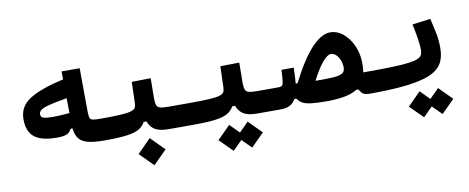

<svg xmlns="http://www.w3.org/2000/svg" viewBox="-62 -759 3055 1251"><g transform="rotate(-10 1465.0 -133.5)"><path d="M280.3 -66.9Q178.7 -66.9 132.1 -103.8Q85.4 -140.6 85.4 -222.7Q85.4 -306.6 158.4 -353Q231.4 -399.4 384.8 -434.1L383.8 -486.8H503.9L505.9 -194.8Q506.3 -168.9 511 -157Q515.6 -145 532.5 -142.1Q549.3 -139.2 585.9 -139.2Q606.4 -139.2 614.5 -120.6Q622.6 -102.1 622.6 -65.9Q622.6 -33.2 613.8 -14.2Q605 4.9 580.1 4.9Q511.7 4.9 471.7 -5.9Q431.6 -16.6 413.1 -41.3Q394.5 -65.9 390.1 -108.4H377Q366.2 -84.5 344.2 -75.7Q322.3 -66.9 280.3 -66.9ZM386.2 -309.1Q307.1 -295.9 266.6 -285.2Q226.1 -274.4 211.7 -262.9Q197.3 -251.5 197.3 -236.8Q197.3 -217.3 215.1 -210.9Q232.9 -204.6 279.8 -204.6Q300.3 -204.6 331.1 -206.3Q361.8 -208 387.7 -210.4Z M580.1 4.9 585.9 -139.2Q667 -139.2 713.9 -142.1Q760.7 -145 782.7 -151.6Q804.7 -158.2 811.3 -169.7Q817.9 -181.2 818.4 -198.7L822.8 -340.3L948.2 -342.3L946.8 -206.5Q946.8 -178.2 952.6 -163.6Q958.5 -148.9 975.8 -144Q993.2 -139.2 1028.3 -139.2H1171.9Q1208.5 -139.2 1208.5 -75.7Q1208.5 -34.2 1196 -14.6Q1183.6 4.9 1166 4.9H1007.3Q947.3 4.9 916.7 -13.4Q886.2 -31.7 872.6 -69.8H854Q838.9 -42.5 811.8 -26.1Q784.7 -9.8 730.7 -2.4Q676.8 4.9 580.1 4.9ZM874 220.2 784.7 130.9 874 41 963.4 130.9Z M1166 4.9 1171.9 -139.2Q1252.9 -139.2 1299.8 -142.1Q1346.7 -145 1368.7 -151.6Q1390.6 -158.2 1397.2 -169.7Q1403.8 -181.2 1404.3 -198.7L1408.7 -340.3L1534.2 -342.3L1532.7 -206.5Q1532.7 -178.2 1538.6 -163.6Q1544.4 -148.9 1561.8 -144Q1579.1 -139.2 1614.3 -139.2H1757.8Q1794.4 -139.2 1794.4 -75.7Q1794.4 -34.2 1782 -14.6Q1769.5 4.9 1752 4.9H1593.3Q1533.2 4.9 1502.7 -13.4Q1472.2 -31.7 1458.5 -69.8H1439.9Q1424.8 -42.5 1397.7 -26.1Q1370.6 -9.8 1316.7 -2.4Q1262.7 4.9 1166 4.9ZM1521 217.8 1460 156.7 1398.9 217.8 1313 132.3 1398.9 45.9 1460 107.4 1521 45.9 1606.9 132.3Z M2337.9 4.9Q2309.6 4.9 2295.2 -3.4Q2280.8 -11.7 2268.6 -35.2L2254.4 -35.6Q2223.1 -15.1 2172.9 -5.1Q2122.6 4.9 2048.8 4.9Q1984.4 4.9 1947.5 0Q1910.6 -4.9 1891.4 -16.1Q1872.1 -27.3 1860.4 -46.4H1846.7Q1831.5 -19 1807.9 -7.1Q1784.2 4.9 1749 4.9L1757.8 -139.2Q1773.9 -139.2 1781.2 -145Q1788.6 -150.9 1791.5 -173.8Q1794.4 -196.8 1796.9 -248L1877.9 -248.5Q1877 -186.5 1872.6 -144Q1878.4 -143.6 1884.3 -143.1Q1962.9 -297.4 2028.8 -365.5Q2094.7 -433.6 2149.9 -433.6Q2197.3 -433.6 2236.6 -400.9Q2275.9 -368.2 2299.6 -314.7Q2323.2 -261.2 2323.2 -197.8Q2323.2 -164.6 2318.8 -139.2Q2329.6 -139.2 2343.8 -139.2Q2380.4 -139.2 2380.4 -75.7Q2380.4 -34.2 2367.9 -14.6Q2355.5 4.9 2337.9 4.9ZM2002.9 -139.2Q2026.4 -139.2 2054.2 -139.2Q2119.1 -139.2 2149.7 -144.8Q2180.2 -150.4 2189.5 -162.6Q2198.7 -174.8 2198.7 -194.3Q2198.7 -218.3 2189.7 -241.2Q2180.7 -264.2 2165.3 -279.1Q2149.9 -293.9 2130.9 -293.9Q2107.9 -293.9 2074.2 -253.4Q2040.5 -212.9 2002.9 -139.2Z M2337.9 4.9Q2323.7 4.9 2316.7 -13.2Q2309.6 -31.2 2309.6 -75.7Q2309.6 -115.2 2320.6 -127.2Q2331.5 -139.2 2343.8 -139.2Q2448.2 -139.2 2516.4 -141.6Q2584.5 -144 2624.5 -149.7Q2664.6 -155.3 2683.8 -164.6Q2703.1 -173.8 2708.7 -187Q2714.4 -200.2 2714.4 -218.3Q2714.4 -247.6 2708 -290Q2701.7 -332.5 2689 -391.1L2809.1 -406.7Q2824.2 -347.2 2832.5 -302.2Q2840.8 -257.3 2840.8 -211.4Q2840.8 -168.5 2829.3 -133.8Q2817.9 -99.1 2787.6 -73Q2757.3 -46.9 2700.9 -29.8Q2644.5 -12.7 2555.7 -3.9Q2466.8 4.9 2337.9 4.9ZM2780.8 217.8 2719.7 156.7 2658.7 217.8 2572.8 132.3 2658.7 45.9 2719.7 107.4 2780.8 45.9 2866.7 132.3Z"/></g></svg>

Font: Cascadia Code PL
Style: Bold
Weight: 700
Monospace: yes
Designer: Aaron Bell
Foundry: Saja Typeworks
Version: Version 2404.023; ttfautohint (v1.8.4)